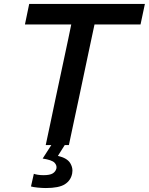

<svg xmlns="http://www.w3.org/2000/svg" viewBox="-20 -733 752 970"><path d="M211 0Q223.5 -58 235 -112.8Q246.5 -167.5 260.5 -234.5L308 -457Q317 -499.5 325 -537Q332.5 -574 340 -609.5H106L127.5 -713H712L690 -609.5H457.5Q450 -574 442 -537Q434 -499.5 425 -457L378 -234.5Q363.5 -167.5 352 -113Q340.5 -58 328 0ZM211.5 217Q195 217 171.2 214.8Q147.5 212.5 136.5 209L151 145Q157 147.5 170.5 149.8Q184 152 199.5 152Q232 152 246.5 143Q261 134 265 118Q265.5 115 265.5 111.5Q265.5 100 255.5 89Q242 75 195.5 68L253 -21.5H312L307 0L272.5 54.5Q319.5 65.5 335 91.5Q346 110 346 129Q346 136.5 344.5 144Q337.5 179 307.5 198Q277.5 217 211.5 217Z"/></svg>

Font: Heraclito Medium
Style: Italic
Weight: 500
Italic angle: -12°
Designer: Kostas Bartsokas (font) & Cristiano Sobral (main changes)
Foundry: Kostas Bartsokas (font) & Cristiano Sobral (main changes)
Version: Version 1.00;July 8, 2020;FontCreator 13.0.0.2655 64-bit